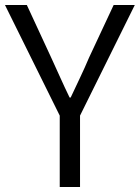

<svg xmlns="http://www.w3.org/2000/svg" viewBox="-20 -752 563 772"><path d="M220.2 0V-287.1L0 -731.9H87.9L186 -520Q204.6 -479.5 222.2 -440.4Q239.7 -401.4 259.8 -359.9H264.2Q283.7 -401.4 302.2 -440.4Q320.8 -479.5 337.9 -520L437 -731.9H522L301.8 -287.1V0Z"/></svg>

Font: `nÑOS CN Normal
Style: Regular
Weight: 350
Designer: Ryoko NISHIZUKA ?XZm?[P (kana & ideographs); Paul D. Hunt (Latin, Greek & Cyrillic); Wenlong ZHANG _ e??? (bopomofo); Sa
Foundry: Adobe Systems Incorporated
Version: Version 1.004 June 21, 2023